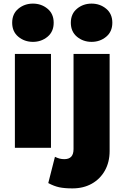

<svg xmlns="http://www.w3.org/2000/svg" viewBox="-20 -819 690 1064"><path d="M62.5 0V-520H262.5V0ZM162.5 -587Q116 -587 81.8 -615.2Q47.5 -643.5 47.5 -693Q47.5 -742.5 81.8 -770.8Q116 -799 162.5 -799Q209 -799 243.2 -770.8Q277.5 -742.5 277.5 -693Q277.5 -643.5 243.2 -615.2Q209 -587 162.5 -587ZM381.5 225Q337.5 225 308.2 218.8Q279 212.5 247.5 195.5L284.5 50Q297.5 56.5 310 59.8Q322.5 63 336.5 63Q362 63 374.8 49.2Q387.5 35.5 387.5 7V-520H587.5V18Q587.5 79 561.5 125.8Q535.5 172.5 489 198.8Q442.5 225 381.5 225ZM487.5 -587Q441 -587 406.8 -615.2Q372.5 -643.5 372.5 -693Q372.5 -742.5 406.8 -770.8Q441 -799 487.5 -799Q534 -799 568.2 -770.8Q602.5 -742.5 602.5 -693Q602.5 -643.5 568.2 -615.2Q534 -587 487.5 -587Z"/></svg>

Font: Geologica Thin Roman Black
Style: Regular
Weight: 900
Version: Version 1.010;gftools[0.9.28]